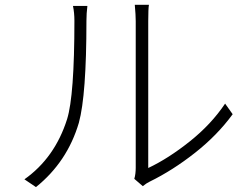

<svg xmlns="http://www.w3.org/2000/svg" viewBox="-20 -762 1040 795"><path d="M128.9 12.7 81.1 -19.5Q207 -108.4 257.8 -268.6Q288.1 -366.2 288.1 -675.8Q288.1 -709 282.2 -737.3H341.8Q337.9 -706.1 337.9 -675.8Q337.9 -368.2 306.6 -253.9Q258.8 -91.8 128.9 12.7ZM571.3 8.8 536.1 -21.5Q542 -41 542 -67.4V-674.8Q542 -699.2 538.1 -742.2H596.7Q593.8 -726.6 593.8 -674.8V-66.4Q676.8 -105.5 765.6 -176.3Q854.5 -247.1 912.1 -333L943.4 -289.1Q879.9 -202.1 787.6 -129.4Q695.3 -56.6 599.6 -9.8Q586.9 -3.9 571.3 8.8Z"/></svg>

Font: Gen Shin Gothic Light
Style: Regular
Weight: 200
Designer: [Source Han Sans]
Ryoko NISHIZUKA  (kana & ideographs); Paul D. Hunt (Latin, Greek & Cyrillic); Wenlong ZHANG  (bopomofo
Version: Version 1.002.20150607